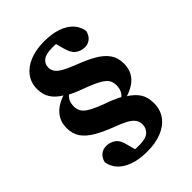

<svg xmlns="http://www.w3.org/2000/svg" viewBox="-226 -779 997 997"><g transform="rotate(-45 273.0 -280.0)"><path d="M257 112Q199 112 157 97Q115 82 91 55.5Q67 29 62 -5Q68 -32 85.5 -46Q103 -60 127 -60Q155 -60 177.5 -44Q200 -28 210 17L226 76L182 53Q194 56 210.5 57.5Q227 59 252 59Q299 59 319.5 41Q340 23 340 -6Q340 -26 329 -41.5Q318 -57 294 -70.5Q270 -84 229 -99Q171 -121 130 -144.5Q89 -168 68 -198Q47 -228 47 -271Q47 -305 61 -331Q75 -357 101 -375.5Q127 -394 164 -405L169 -428L196 -396Q175 -386 164 -368Q153 -350 153 -323Q153 -304 162 -287.5Q171 -271 197.5 -255.5Q224 -240 274 -221Q298 -213 316 -205.5Q334 -198 349.5 -190.5Q365 -183 382 -173L385 -167Q422 -144 441 -115Q460 -86 460 -41Q460 6 435 40.5Q410 75 364.5 93.5Q319 112 257 112ZM283 -672Q340 -672 381.5 -657.5Q423 -643 447 -616.5Q471 -590 476 -555Q469 -528 452 -514Q435 -500 412 -500Q383 -500 361 -516.5Q339 -533 328 -577L312 -636L357 -613Q345 -616 328.5 -617.5Q312 -619 288 -619Q242 -619 222 -602.5Q202 -586 202 -560Q202 -541 213 -526.5Q224 -512 248 -498.5Q272 -485 313 -469Q372 -447 412.5 -423.5Q453 -400 474 -370Q495 -340 495 -297Q495 -263 481.5 -237Q468 -211 441.5 -193Q415 -175 378 -164L373 -143L346 -173Q365 -182 376.5 -200Q388 -218 388 -245Q388 -265 379.5 -281Q371 -297 345 -313Q319 -329 268 -348Q244 -357 226 -364Q208 -371 192 -379Q176 -387 160 -396L156 -402Q119 -424 100.5 -453Q82 -482 82 -522Q82 -568 107 -601.5Q132 -635 177 -653.5Q222 -672 283 -672Z"/></g></svg>

Font: Source Serif 4 ExtraBold
Style: Regular
Weight: 800
Designer: Frank Grießhammer
Foundry: Adobe Systems Incorporated
Version: Version 4.004;hotconv 1.0.116;makeotfexe 2.5.65601